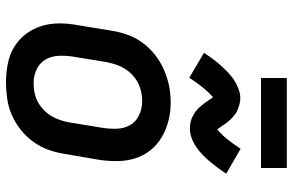

<svg xmlns="http://www.w3.org/2000/svg" viewBox="-188 -780 976 640"><g transform="rotate(90 300.0 -460.0)"><path d="M254 8Q223 8 192.5 2Q162 -4 137 -19Q112 -34 94 -57.5Q76 -81 67 -109.5Q58 -138 58 -169.5Q58 -201 64 -232L82 -342Q86 -369 95.5 -396Q105 -423 122 -446.5Q139 -470 162.5 -488.5Q186 -507 212.5 -518.5Q239 -530 266 -535.5Q293 -541 321 -541Q353 -541 382.5 -533.5Q412 -526 437.5 -511Q463 -496 481.5 -472.5Q500 -449 508.5 -420.5Q517 -392 517 -360.5Q517 -329 512 -298L493 -188Q489 -161 479.5 -134Q470 -107 453 -83.5Q436 -60 413 -41.5Q390 -23 363.5 -11.5Q337 0 309 4Q281 8 254 8ZM256 -84Q272 -84 288 -87Q304 -90 318.5 -97.5Q333 -105 345.5 -117Q358 -129 366.5 -143Q375 -157 380 -172Q385 -187 388 -203L406 -313Q410 -338 409 -362.5Q408 -387 396.5 -406.5Q385 -426 363 -436Q341 -446 317 -446Q301 -446 285.5 -442.5Q270 -439 255.5 -431.5Q241 -424 229 -412.5Q217 -401 208.5 -387Q200 -373 195 -357.5Q190 -342 187 -327L169 -217Q165 -193 166 -168.5Q167 -144 178 -124.5Q189 -105 210.5 -94.5Q232 -84 256 -84Q256 -84 256 -84Q256 -84 256 -84ZM239 -603 156 -652Q168 -670 179 -684.5Q190 -699 200.5 -710.5Q211 -722 222 -732.5Q233 -743 246.5 -752Q260 -761 276 -767Q292 -773 307 -773Q315 -773 322 -771.5Q329 -770 335.5 -768Q342 -766 348.5 -763Q355 -760 360.5 -756Q366 -752 371 -747.5Q376 -743 381 -737.5Q386 -732 389.5 -727Q393 -722 396.5 -717Q400 -712 404 -706.5Q408 -701 411 -696Q427 -709 441.5 -726.5Q456 -744 476 -774L559 -726Q547 -708 536 -693.5Q525 -679 514.5 -667Q504 -655 493.5 -645Q483 -635 469 -625.5Q455 -616 439.5 -610.5Q424 -605 408 -605Q401 -605 394 -606Q387 -607 380.5 -609Q374 -611 367.5 -614.5Q361 -618 355.5 -621.5Q350 -625 344.5 -630Q339 -635 334.5 -640.5Q330 -646 326 -651Q322 -656 319 -660.5Q316 -665 311.5 -671.5Q307 -678 304 -682Q289 -669 274 -651Q259 -633 239 -603ZM540 -842H240V-928H540Z"/></g></svg>

Font: Iosevka Curly Slab SmBdExObl
Style: Regular
Weight: 600
Width: 7
Italic angle: -9°
Monospace: yes
Designer: Belleve Invis
Foundry: Belleve Invis
Version: Version 11.1.0; ttfautohint (v1.8.3)